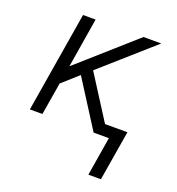

<svg xmlns="http://www.w3.org/2000/svg" viewBox="-131 -626 862 934"><g transform="rotate(20 300.0 -159.5)"><path d="M495 201H430L463 0H384L230 -242L147 -168L119 0H54L140 -520H205L163 -263L453 -520H545L278 -284L422 -58H538Z"/></g></svg>

Font: Iosevka SS04 Light Extended
Style: Italic
Weight: 300
Width: 7
Italic angle: -9°
Monospace: yes
Designer: Belleve Invis
Foundry: Belleve Invis
Version: Version 19.0.0; ttfautohint (v1.8.4)